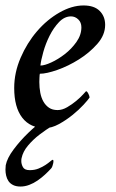

<svg xmlns="http://www.w3.org/2000/svg" viewBox="-31 -463 425 703"><path d="M117 -223Q132 -223 157 -234.5Q182 -246 206.5 -265Q231 -284 249 -309.5Q267 -335 267 -363Q267 -381 255.5 -392Q244 -403 229 -403Q205 -403 185 -382Q165 -361 150.5 -332Q136 -303 127.5 -272.5Q119 -242 117 -223ZM275 -443Q314 -443 334 -423Q354 -403 354 -372Q354 -335 325.5 -302.5Q297 -270 258 -245.5Q219 -221 179 -207Q139 -193 115 -193Q114 -191 113.5 -179Q113 -167 113 -163Q113 -142 116.5 -123.5Q120 -105 128 -91Q136 -77 148.5 -68.5Q161 -60 180 -60Q197 -60 215 -70.5Q233 -81 248 -93.5Q263 -106 273 -117Q283 -128 284 -129Q288 -129 292.5 -120Q297 -111 297 -106Q292 -98 275 -79.5Q258 -61 234.5 -42Q211 -23 184.5 -8.5Q158 6 134 6Q80 6 50.5 -32Q21 -70 21 -141Q21 -197 44.5 -251.5Q68 -306 104.5 -348.5Q141 -391 186.5 -417Q232 -443 275 -443ZM164 -41Q174 -41 186.5 -38Q199 -35 199 -30Q199 -28 195 -24Q183 -16 160 -2Q137 12 113.5 30Q90 48 71.5 70Q53 92 48 116Q47 119 47 127Q47 138 53 149Q59 160 78 160Q96 160 110.5 154Q125 148 135.5 141Q146 134 153 128Q160 122 162 122Q166 122 164 134Q163 139 161 145Q159 151 156 154Q146 165 133.5 176.5Q121 188 106.5 198Q92 208 76 214Q60 220 44 220Q28 220 17 214.5Q6 209 0 200Q-6 191 -8.5 180Q-11 169 -11 158Q-11 154 -10.5 150Q-10 146 -10 142Q-5 116 19 84Q43 52 72 24Q101 -4 127.5 -22.5Q154 -41 164 -41Z"/></svg>

Font: Vermiglione Medium
Style: Italic
Weight: 500
Italic angle: -11°
Version: Version 1.000